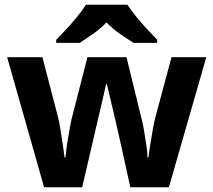

<svg xmlns="http://www.w3.org/2000/svg" viewBox="-20 -786 896 806"><path d="M485 -191Q481 -208 473.5 -241.5Q466 -275 457 -313.5Q448 -352 440 -384.5Q432 -417 429 -432H425Q422 -417 414.5 -384.5Q407 -352 398 -313.5Q389 -275 381 -241Q373 -207 369 -189L325 0H165L10 -546H158L221 -304Q228 -279 233.5 -244Q239 -209 244 -176.5Q249 -144 251 -125H255Q256 -139 259 -162.5Q262 -186 266.5 -211Q271 -236 274.5 -256.5Q278 -277 280 -284L347 -546H511L575 -284Q579 -270 584.5 -239Q590 -208 594.5 -176Q599 -144 599 -125H603Q605 -142 610 -174.5Q615 -207 621.5 -243Q628 -279 635 -304L700 -546H846L689 0H527ZM515 -766Q529 -744 551.5 -716.5Q574 -689 598 -663Q622 -637 640 -619V-606H541Q515 -622 484 -643.5Q453 -665 427 -692Q401 -665 371 -644Q341 -623 315 -606H216V-619Q235 -638 258.5 -663.5Q282 -689 304.5 -716.5Q327 -744 341 -766Z"/></svg>

Font: Noto Sans Gurmukhi UI
Style: Bold
Weight: 700
Designer: Jelle Bosma - Monotype Design Team
Foundry: Monotype Imaging Inc.
Version: Version 2.004; ttfautohint (v1.8.4.7-5d5b)